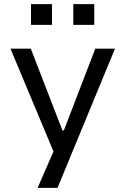

<svg xmlns="http://www.w3.org/2000/svg" viewBox="-20 -735 612 935"><path d="M163 180 257 -35V42L31 -498H130L284 -100H291L444 -498H540L260 180ZM337 -614V-715H439V-614ZM131 -614V-715H233V-614Z"/></svg>

Font: Nunito Sans 6pt
Style: Regular
Weight: 400
Version: Version 3.101;gftools[0.9.27]